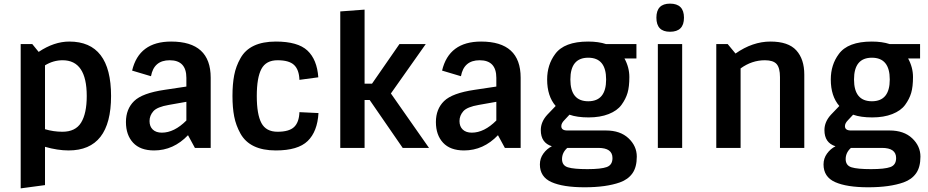

<svg xmlns="http://www.w3.org/2000/svg" viewBox="-20 -815 5114 1058"><path d="M362 -586Q592 -586 592 -286Q592 14 358 14Q298 14 228 -6V205L94 223V-572H158L193 -529Q278 -586 362 -586ZM325 -483Q274 -483 228 -455V-103Q275 -89 324 -89Q396 -89 427 -139.5Q458 -190 458 -286Q458 -483 325 -483Z M923 -586Q1141 -586 1141 -387V0H1054L1016 -70Q936 14 829 14Q753 14 713.5 -28.5Q674 -71 674 -142.5Q674 -214 719 -258Q764 -302 887 -320L1007 -338V-386Q1007 -483 915 -483Q828 -483 812 -395L708 -426Q746 -586 923 -586ZM872 -84Q940 -84 1007 -151V-254L911 -237Q846 -226 825 -202Q804 -178 804 -148Q804 -118 822 -101Q840 -84 872 -84Z M1630 -197 1735 -192Q1729 -90 1675.5 -38Q1622 14 1500 14Q1357 14 1305 -79Q1280 -124 1270.5 -173Q1261 -222 1261 -286.5Q1261 -351 1270.5 -400.5Q1280 -450 1305 -494Q1356 -586 1500 -586Q1621 -586 1674 -536.5Q1727 -487 1734 -389L1630 -375Q1628 -431 1600.5 -457Q1573 -483 1509.5 -483Q1446 -483 1420.5 -435Q1395 -387 1395 -286Q1395 -185 1420.5 -137Q1446 -89 1509.5 -89Q1573 -89 1600.5 -115Q1628 -141 1630 -197Z M1989 0H1855V-752L1989 -762V-354H2030L2181 -572H2326L2134 -300L2344 0H2199L2017 -264H1989Z M2631 -586Q2849 -586 2849 -387V0H2762L2724 -70Q2644 14 2537 14Q2461 14 2421.5 -28.5Q2382 -71 2382 -142.5Q2382 -214 2427 -258Q2472 -302 2595 -320L2715 -338V-386Q2715 -483 2623 -483Q2536 -483 2520 -395L2416 -426Q2454 -586 2631 -586ZM2580 -84Q2648 -84 2715 -151V-254L2619 -237Q2554 -226 2533 -202Q2512 -178 2512 -148Q2512 -118 2530 -101Q2548 -84 2580 -84Z M3118 -183 3090 -153Q3073 -136 3073 -120Q3073 -96 3106 -96H3319Q3398 -96 3443.5 -53Q3489 -10 3489 48Q3489 106 3465 140Q3441 174 3396 190Q3320 217 3201.5 217Q3083 217 3019 188.5Q2955 160 2955 91Q2955 58 2974 31.5Q2993 5 3021 -9Q2960 -28 2960 -98Q2960 -144 2996 -183L3042 -231Q2995 -285 2995 -377Q2995 -458 3039 -517Q3089 -586 3221 -586Q3278 -586 3320 -572H3487V-493H3421Q3448 -444 3448 -390.5Q3448 -337 3438 -303Q3428 -269 3404.5 -237Q3381 -205 3334 -186.5Q3287 -168 3223.5 -168Q3160 -168 3118 -183ZM3221.5 -497Q3123 -497 3123 -377Q3123 -257 3221.5 -257Q3320 -257 3320 -377Q3320 -497 3221.5 -497ZM3355 56Q3355 0 3277 0H3106Q3077 26 3077 61.5Q3077 97 3109.5 107Q3142 117 3217 117Q3292 117 3323.5 105.5Q3355 94 3355 56Z M3605 -572H3739V0H3605ZM3672 -640Q3597 -640 3597 -717.5Q3597 -795 3672 -795Q3749 -795 3749 -717.5Q3749 -640 3672 -640Z M4033 -520Q4127 -586 4225.5 -586Q4324 -586 4368 -537.5Q4412 -489 4412 -404V0H4278V-390Q4278 -441 4259.5 -462Q4241 -483 4195 -483Q4123 -483 4061 -438V0H3927V-572H3990Z M4681 -183 4653 -153Q4636 -136 4636 -120Q4636 -96 4669 -96H4882Q4961 -96 5006.5 -53Q5052 -10 5052 48Q5052 106 5028 140Q5004 174 4959 190Q4883 217 4764.5 217Q4646 217 4582 188.5Q4518 160 4518 91Q4518 58 4537 31.5Q4556 5 4584 -9Q4523 -28 4523 -98Q4523 -144 4559 -183L4605 -231Q4558 -285 4558 -377Q4558 -458 4602 -517Q4652 -586 4784 -586Q4841 -586 4883 -572H5050V-493H4984Q5011 -444 5011 -390.5Q5011 -337 5001 -303Q4991 -269 4967.5 -237Q4944 -205 4897 -186.5Q4850 -168 4786.5 -168Q4723 -168 4681 -183ZM4784.5 -497Q4686 -497 4686 -377Q4686 -257 4784.5 -257Q4883 -257 4883 -377Q4883 -497 4784.5 -497ZM4918 56Q4918 0 4840 0H4669Q4640 26 4640 61.5Q4640 97 4672.5 107Q4705 117 4780 117Q4855 117 4886.5 105.5Q4918 94 4918 56Z"/></svg>

Font: Sintony
Style: Bold
Weight: 700
Designer: Eduardo Rodriguez Tunni
Foundry: Eduardo Rodriguez Tunni
Version: Version 1.001